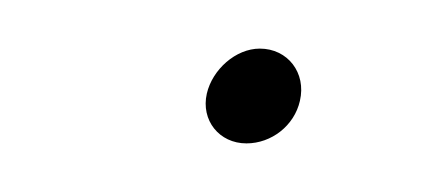

<svg xmlns="http://www.w3.org/2000/svg" viewBox="-20 -104 178 79"><path d="M65.1 -65.5C62.6 -54.5 70.2 -45 81.4 -45C91.7 -45 101.1 -52.3 103.4 -62.5C106.1 -74 98.4 -84 86.9 -84C77 -84 67.4 -75.4 65.1 -65.5Z"/></svg>

Font: HoneyBee
Style: LitIt
Weight: 300
Foundry: Cannot Into Space Fonts
Version: Version 0.89